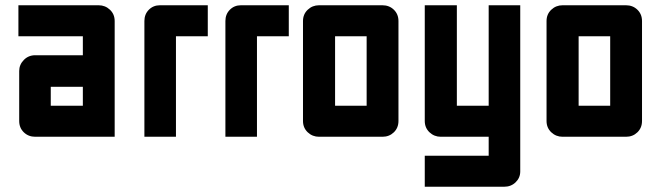

<svg xmlns="http://www.w3.org/2000/svg" viewBox="-20 -520 2511 730"><path d="M114 0Q88 0 70.5 -17Q53 -34 53 -60V-250Q53 -274 70.5 -292Q88 -310 114 -310H295V-382H50V-500H355Q380 -500 398 -483Q416 -466 416 -440V0ZM173 -190V-118H295V-190Z M770 -500V-382H649V0H529V-440Q529 -466 546 -483Q563 -500 588 -500Z M1078 -500V-382H957V0H837V-440Q837 -466 854 -483Q871 -500 896 -500Z M1193 0Q1168 0 1150 -17Q1132 -34 1132 -60V-440Q1132 -466 1150 -483Q1168 -500 1193 -500H1434Q1460 -500 1477.5 -483Q1495 -466 1495 -440V-60Q1495 -34 1477.5 -17Q1460 0 1434 0ZM1254 -118H1374V-382H1254Z M1656 0Q1631 0 1613 -17Q1595 -34 1595 -60V-500H1717V-118H1838V-500H1958V132Q1958 156 1940.5 173Q1923 190 1897 190H1595V72H1838V0H1656Z M2119 0Q2094 0 2076 -17Q2058 -34 2058 -60V-440Q2058 -466 2076 -483Q2094 -500 2119 -500H2360Q2386 -500 2403.5 -483Q2421 -466 2421 -440V-60Q2421 -34 2403.5 -17Q2386 0 2360 0ZM2180 -118H2300V-382H2180Z"/></svg>

Font: Tschichold
Style: Bold
Weight: 700
Designer: Peter Wiegel
Foundry: Peter Wiegel
Version: Version 1.000; ttfautohint (v1.3)